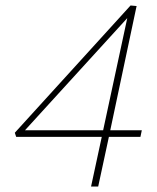

<svg xmlns="http://www.w3.org/2000/svg" viewBox="-20 -680 574 700"><path d="M492 -181H377L338 0H312L351 -181H39L34 -196L456 -660L478 -658L382 -205H497ZM356 -205 444 -614 71 -205Z"/></svg>

Font: Ysabeau Infant Extralight
Style: Italic
Weight: 200
Italic angle: -12°
Designer: Christian Thalmann (Catharsis Fonts)
Version: Version 0.003